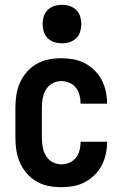

<svg xmlns="http://www.w3.org/2000/svg" viewBox="-20 -770 515 798"><path d="M235 8Q208 8 182 3Q156 -2 132.5 -15.5Q109 -29 91.5 -49Q74 -69 63 -93.5Q52 -118 48 -144.5Q44 -171 44 -197V-323Q44 -349 48 -375.5Q52 -402 63 -426.5Q74 -451 91.5 -471Q109 -491 132.5 -504.5Q156 -518 182 -523Q208 -528 235 -528Q260 -528 285 -523.5Q310 -519 332 -507.5Q354 -496 372.5 -478Q391 -460 402.5 -438Q414 -416 419.5 -391Q425 -366 425 -341V-339H315V-340Q315 -358 310.5 -375Q306 -392 295.5 -405.5Q285 -419 268.5 -426Q252 -433 235 -433Q215 -433 198 -423.5Q181 -414 171 -397.5Q161 -381 157.5 -361.5Q154 -342 154 -323V-197Q154 -178 157.5 -158.5Q161 -139 171 -122.5Q181 -106 198 -96.5Q215 -87 235 -87Q252 -87 268.5 -94Q285 -101 295.5 -114.5Q306 -128 310.5 -145Q315 -162 315 -180V-181H425V-179Q425 -154 419.5 -129Q414 -104 402.5 -82Q391 -60 372.5 -42Q354 -24 332 -12.5Q310 -1 285 3.5Q260 8 235 8ZM238 -590Q221 -590 205.5 -595Q190 -600 178.5 -611Q167 -622 162 -638Q157 -654 157 -670Q157 -686 162 -702Q167 -718 178.5 -729Q190 -740 205.5 -745Q221 -750 238 -750Q254 -750 269.5 -745Q285 -740 296.5 -729Q308 -718 313 -702Q318 -686 318 -670Q318 -654 313 -638Q308 -622 296.5 -611Q285 -600 269.5 -595Q254 -590 238 -590Z"/></svg>

Font: Iosevka QP
Style: Bold
Weight: 700
Designer: Belleve Invis
Foundry: Belleve Invis
Version: Version 20.0.0; ttfautohint (v1.8.4)